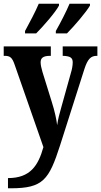

<svg xmlns="http://www.w3.org/2000/svg" viewBox="-20 -786 545 1035"><path d="M281 -619V-606H341C380 -645 445 -721 465 -756V-766H355C336 -721 307 -665 281 -619ZM115 -619V-606H175C214 -645 280 -721 298 -756V-766H189C170 -721 140 -665 115 -619ZM23 174V229H38C213 229 244 183 304 -3L435 -414C453 -469 470 -485 502 -485H505V-536H318V-485H322C357 -483 372 -476 372 -450C372 -434 368 -411 363 -396L310 -206C301 -175 293 -145 288 -111C285 -140 275 -187 259 -237L209 -398C203 -419 199 -436 199 -450C199 -473 212 -485 250 -485H254V-536H0V-485H4C33 -485 45 -478 59 -437L214 7C186 107 143 174 23 174Z"/></svg>

Font: Noto Serif Condensed
Style: Bold
Weight: 700
Width: 3
Designer: Monotype Design Team
Foundry: Monotype Imaging Inc.
Version: Version 2.015